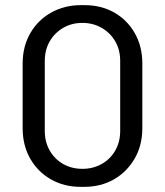

<svg xmlns="http://www.w3.org/2000/svg" viewBox="-20 -716 640 746"><path d="M293 10Q229 10 178 -19Q127 -48 97.5 -99.5Q68 -151 68 -218V-469Q68 -536 98 -587.5Q128 -639 179.5 -667.5Q231 -696 294 -696H309Q373 -696 423.5 -667.5Q474 -639 503.5 -587.5Q533 -536 533 -469V-218Q533 -151 503 -99.5Q473 -48 422.5 -19Q372 10 307 10ZM300 -60Q342 -60 375.5 -79Q409 -98 428 -131.5Q447 -165 447 -207V-479Q447 -522 428 -555Q409 -588 375.5 -607.5Q342 -627 300 -627Q258 -627 225 -607.5Q192 -588 173 -555Q154 -522 154 -479V-207Q154 -165 173 -131.5Q192 -98 225 -79Q258 -60 300 -60Z"/></svg>

Font: Chivo Mono Light
Style: Regular
Weight: 300
Monospace: yes
Designer: Hector Gatti
Foundry: Omnibus-Type
Version: Version 1.008